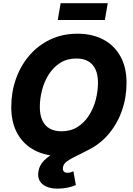

<svg xmlns="http://www.w3.org/2000/svg" viewBox="-20 -943 811 1172"><path d="M347.7 9.8Q259.8 9.8 192.1 -25.1Q124.5 -60.1 86.7 -127Q48.8 -193.8 48.8 -289.6Q48.8 -379.9 77.1 -460.7Q105.5 -541.5 158.7 -603.8Q211.9 -666 286.6 -701.7Q361.3 -737.3 453.6 -737.3Q541.5 -737.3 608.6 -702.6Q675.8 -668 714.1 -600.8Q752.4 -533.7 752.4 -437.5Q752.4 -347.2 723.9 -266.6Q695.3 -186 642.1 -123.5Q588.9 -61 514.4 -25.6Q439.9 9.8 347.7 9.8ZM355 -141.6Q411.6 -141.6 453.6 -168.2Q495.6 -194.8 523.4 -238.8Q551.3 -282.7 564.7 -335Q578.1 -387.2 578.1 -438.5Q578.1 -486.8 562.7 -519.8Q547.4 -552.7 518.1 -569.3Q488.8 -585.9 446.3 -585.9Q389.6 -585.9 347.7 -559.3Q305.7 -532.7 277.8 -488.8Q250 -444.8 236.6 -392.8Q223.1 -340.8 223.1 -289.6Q223.1 -241.2 238.5 -208Q253.9 -174.8 283.4 -158.2Q313 -141.6 355 -141.6ZM333 208.5Q271.5 208.5 238.8 180.7Q206.1 152.8 214.8 102.1Q221.7 63 250.5 35.2Q279.3 7.3 322.3 -15.1Q365.2 -37.6 415 -61Q464.8 -84.5 514.9 -114.5Q564.9 -144.5 607.7 -187Q650.4 -229.5 678.5 -290.8Q706.5 -352.1 712.4 -437.5H752.4Q747.6 -342.3 724.9 -273.7Q702.1 -205.1 668.2 -157.7Q634.3 -110.4 594.7 -78.9Q555.2 -47.4 516.1 -26.4Q477.1 -5.4 443.8 10.3Q410.6 25.9 389.4 41.3Q368.2 56.6 364.3 77.6Q361.8 93.8 368.9 102.8Q376 111.8 392.6 111.8Q402.3 111.8 410.9 109.1Q419.4 106.4 428.2 102.5L442.9 186.5Q422.4 196.3 392.1 202.4Q361.8 208.5 333 208.5ZM637.7 -923.3 620.1 -820.8H332.5L350.1 -923.3Z"/></svg>

Font: Inter 16pt ExtraBold
Style: Italic
Weight: 800
Italic angle: -9.3988°
Version: Version 4.001;git-66647c0bb